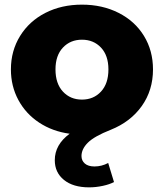

<svg xmlns="http://www.w3.org/2000/svg" viewBox="-20 -571 706 827"><path d="M331 101Q331 121 345.5 133.5Q360 146 387 146Q418 146 446 131L471 213Q453 223 423 229.5Q393 236 364 236Q295 236 255.5 204Q216 172 216 119Q216 52 280 5Q206 -5 148.5 -43Q91 -81 59 -140.5Q27 -200 27 -272Q27 -352 66.5 -416Q106 -480 175.5 -515.5Q245 -551 333 -551Q421 -551 491 -515.5Q561 -480 600 -416.5Q639 -353 639 -272Q639 -182 590.5 -114Q542 -46 457 -12Q386 16 358.5 43.5Q331 71 331 101ZM333 -142Q383 -142 415 -176.5Q447 -211 447 -272Q447 -332 415 -366Q383 -400 333 -400Q283 -400 251 -366Q219 -332 219 -272Q219 -211 251 -176.5Q283 -142 333 -142Z"/></svg>

Font: Idrija
Style: Regular
Weight: 800
Designer: Julieta Ulanovsky
Foundry: Julieta Ulanovsky
Version: Version 7.200